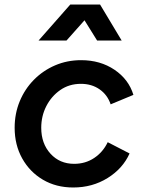

<svg xmlns="http://www.w3.org/2000/svg" viewBox="-20 -820 657 852"><path d="M305 12Q229 12 170.5 -22.5Q112 -57 78.5 -117Q45 -177 45 -253Q45 -316 67.5 -370.5Q90 -425 130.5 -466Q171 -507 224.5 -530Q278 -553 340 -553Q425 -553 488 -510.5Q551 -468 572 -399L471 -357Q457 -399 422 -423.5Q387 -448 339 -448Q287 -448 247.5 -420.5Q208 -393 185.5 -349Q163 -305 163 -253Q163 -183 204 -138Q245 -93 309 -93Q359 -93 398 -119Q437 -145 458 -189L555 -139Q525 -72 457.5 -30Q390 12 305 12ZM151 -640 292 -800H424L520 -640H411L355 -730L275 -640Z"/></svg>

Font: Plus Jakarta Sans SemiBold
Style: Italic
Weight: 600
Italic angle: -8°
Designer: Gumpita Rahayu
Foundry: Tokotype
Version: Version 2.071; ttfautohint (v1.8.4.7-5d5b);gftools[0.9.29]